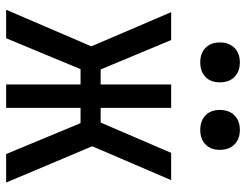

<svg xmlns="http://www.w3.org/2000/svg" viewBox="-110 -710 819 640"><g transform="rotate(90 300.0 -389.5)"><path d="M12 0 134 -284 20 -550H113L211 -315H261V-550H339V-315H388L489 -550H580L467 -287L588 0H493L390 -248H339V0H261V-248H210L107 0ZM413 -647Q382 -647 364 -664.5Q346 -682 346 -712Q346 -743 364 -761Q382 -779 413 -779Q443 -779 461 -761Q479 -743 479 -712Q479 -682 461 -664.5Q443 -647 413 -647ZM187 -647Q157 -647 139 -664.5Q121 -682 121 -712Q121 -743 139 -761Q157 -779 187 -779Q218 -779 236 -761Q254 -743 254 -712Q254 -682 236 -664.5Q218 -647 187 -647Z"/></g></svg>

Font: Pitagon Sans Mono Medium
Style: Regular
Weight: 500
Monospace: yes
Designer: Travis Tran
Foundry: Pitagon
Version: Version 1.001; ttfautohint (v1.8.4.7-5d5b);gftools[0.9.26]